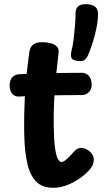

<svg xmlns="http://www.w3.org/2000/svg" viewBox="-20 -887 495 915"><path d="M120 -640Q123 -662 137.5 -674Q152 -686 182 -686Q203 -686 221.5 -681Q240 -676 251 -665Q262 -654 259 -634Q252 -577 246.5 -520.5Q241 -464 238 -405.5Q235 -347 236 -285Q237 -217 242.5 -180Q248 -143 256 -129Q264 -115 272 -115Q281 -115 293 -124.5Q305 -134 316.5 -146.5Q328 -159 334 -166Q340 -173 348 -177.5Q356 -182 366 -182Q380 -182 394 -174.5Q408 -167 417.5 -154.5Q427 -142 427 -125Q427 -118 423 -104.5Q419 -91 401 -72Q376 -46 346.5 -28Q317 -10 288.5 -1Q260 8 235 8Q180 8 150.5 -23.5Q121 -55 109 -114Q100 -158 97.5 -200.5Q95 -243 95 -288Q95 -349 97.5 -405.5Q100 -462 105.5 -519.5Q111 -577 120 -640ZM70 -427Q51 -426 38.5 -440Q26 -454 26 -480Q26 -505 38.5 -518.5Q51 -532 70 -533Q96 -535 131 -536.5Q166 -538 206 -538.5Q246 -539 288.5 -539.5Q331 -540 372 -540Q389 -540 402.5 -526.5Q416 -513 417 -484Q417 -460 402.5 -447Q388 -434 372 -434Q330 -434 293 -433.5Q256 -433 221 -432.5Q186 -432 149 -430.5Q112 -429 70 -427ZM342 -598Q322 -602 319.5 -613.5Q317 -625 319 -637Q327 -668 331 -701.5Q335 -735 337.5 -766.5Q340 -798 340 -823Q340 -845 351.5 -856Q363 -867 388 -867Q417 -867 432 -856Q447 -845 447 -822Q447 -790 440 -755Q433 -720 422.5 -687Q412 -654 401 -627Q394 -610 382.5 -601Q371 -592 342 -598Z"/></svg>

Font: Playpen Sans SemiBold
Style: Regular
Weight: 600
Designer: Laura Meseguer, Veronika Burian, José Scaglione
Foundry: TypeTogether
Version: Version 1.001